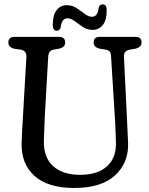

<svg xmlns="http://www.w3.org/2000/svg" viewBox="-20 -874 704 906"><path d="M523.5 -295 504 -608.5Q503 -624 497.5 -630.8Q492 -637.5 480 -639.5L450 -644.5Q422 -651 422 -673.5Q422 -700 450.5 -700H619.5Q648 -700 648 -673.5Q648 -652 620 -644.5L591 -639.5Q563 -633.5 565 -605L580 -295.5Q581 -270.5 582.2 -246.8Q583.5 -223 584.5 -197.5Q587 -105 522.2 -46Q457.5 13 330.5 13Q206.5 13 143.2 -43.5Q80 -100 82 -198Q82.5 -220.5 84.5 -258.5Q86.5 -296.5 88.5 -327.5L104.5 -604.5Q106 -634 79.5 -639.5L47.5 -644Q19.5 -650.5 19.5 -673.5Q19.5 -700 48 -700H259Q287.5 -700 287.5 -673.5Q287.5 -651 259.5 -644.5L231 -639.5Q209.5 -635 207.5 -606.5L191.5 -327.5Q190 -292 189 -263.5Q188 -235 187 -211Q185 -131 230.8 -90Q276.5 -49 357.5 -49Q441.5 -49 485.8 -90Q530 -131 527 -204Q526 -235 525.2 -255.2Q524.5 -275.5 523.5 -295ZM417 -733Q392 -733 371.2 -746.8Q350.5 -760.5 332.8 -774Q315 -787.5 298.5 -787.5Q271.5 -787.5 267 -747.5Q263 -729 248 -729Q229 -729 229 -757Q229 -803 247.2 -826.2Q265.5 -849.5 295 -849.5Q320.5 -849.5 341 -836Q361.5 -822.5 379.2 -808.8Q397 -795 414 -795Q441 -795 445 -835Q448.5 -853.5 464.5 -853.5Q483.5 -853.5 483.5 -825.5Q483.5 -779 465 -756Q446.5 -733 417 -733Z"/></svg>

Font: Fraunces 144pt S100
Style: Regular
Weight: 400
Version: Version 1.000; ttfautohint (v1.8.3)